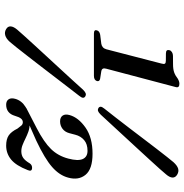

<svg xmlns="http://www.w3.org/2000/svg" viewBox="-4 -752 771 804"><g transform="rotate(90 382.0 -349.5)"><path d="M203.7 -658.3 233.4 -658Q243.2 -658 246 -654.1Q248.8 -650.2 245.4 -638.7L185.8 -408.6Q183.2 -399.4 177.3 -394.3Q171.4 -389.1 162.9 -387.7L125.7 -383.1Q109.9 -380.7 106.6 -369.4Q102.5 -356.8 120.2 -356.8H297.3Q314.6 -356.8 319 -369.4Q321.7 -380.3 309.1 -382.8L277.8 -387.7Q269.5 -389.3 267.1 -394.4Q264.6 -399.4 267.2 -408.3L343.9 -698.5Q348.8 -714.7 330.4 -714.7Q325.4 -714.7 320.2 -713.1Q315 -711.4 308.9 -707.9Q295.9 -697.5 282.5 -692.8Q269 -688.1 248.7 -688.1L213.6 -687.8Q204.8 -687.8 198.1 -683.7Q191.5 -679.7 189.7 -673.4Q187.6 -666.2 190.9 -662.2Q194.3 -658.3 203.7 -658.3ZM459.7 -385.4Q450.6 -376.2 444.5 -374.1Q438.3 -372.1 431.7 -375.9Q426.4 -379.3 426.5 -385.1Q426.6 -390.9 434.3 -400.4Q450.9 -421 471.7 -448Q492.5 -475 515.3 -504.6Q538 -534.3 560.2 -563.6Q582.4 -593 602.1 -618.5Q621.7 -644.1 636.6 -662.8Q651.4 -681.6 658.6 -689.9Q672.8 -705.6 685.5 -709.4Q698.2 -713.2 711.3 -705.2Q723.4 -697.7 723 -685.8Q722.6 -673.9 709.6 -658.8Q703 -650.5 687.1 -632.8Q671.2 -615.2 649.1 -590.9Q626.9 -566.7 601.6 -539.2Q576.3 -511.8 550.4 -483.7Q524.5 -455.7 501.2 -430.4Q477.9 -405.2 459.7 -385.4ZM354.8 -310.9Q363.9 -320.1 370.4 -322.3Q376.8 -324.4 383.2 -320.5Q389 -316.9 388.9 -311Q388.7 -305.1 380.8 -295.3Q365.4 -275.3 344.9 -248.8Q324.4 -222.2 301.9 -192.8Q279.4 -163.3 256.7 -133.9Q233.9 -104.4 213.8 -78.5Q193.7 -52.5 178.4 -33.3Q163.1 -14 155 -4.8Q141.3 10.7 127.5 14.5Q113.7 18.4 101.1 10.6Q88.9 3.3 90.1 -8.9Q91.2 -21.1 104.2 -36.2Q112 -45.4 128.6 -63.8Q145.2 -82.1 167.7 -106.8Q190.1 -131.4 215.6 -158.9Q241 -186.3 266.5 -214.1Q292 -241.8 315 -266.9Q338 -291.9 354.8 -310.9ZM447.2 -61.8 431.6 -73.5 516.9 -117.6Q574.7 -147.5 603.6 -177.2Q632.5 -206.9 643.6 -249.6Q654.4 -290.4 645.4 -310.2Q636.3 -330 611 -330Q582.9 -330 566.3 -315.9Q549.6 -301.8 543.7 -278.7L537.1 -253.8Q532.3 -235.5 518.8 -225.3Q505.3 -215.1 487.8 -215.1Q471 -215.1 463.6 -225.7Q456.1 -236.3 461.4 -255.2Q471.8 -292.1 513.8 -321.6Q555.7 -351 623.3 -351Q687.4 -351 711.4 -321.8Q735.4 -292.6 723.3 -249Q713.8 -212.5 678.9 -181.8Q644 -151.1 568.5 -115.4ZM393.3 -27Q400.6 -54.1 427.7 -70.8Q454.8 -87.5 499.4 -87.5Q516.1 -87.5 530.8 -82.3Q545.5 -77 559.3 -70.2Q573 -63.3 586.3 -58.1Q599.5 -52.8 613 -52.8Q629.6 -52.8 641.2 -61.1Q652.7 -69.4 664 -88.7Q668 -94.2 673.4 -96.3Q678.7 -98.3 683.4 -97.8Q699.1 -97.1 691.9 -80Q673 -30.9 647.7 -10.1Q622.3 10.7 589.4 10.7Q562.5 10.7 546.7 0.1Q530.9 -10.5 517.9 -36.8Q509.8 -47.9 504.7 -53.5Q499.5 -59.1 491.1 -59.1Q482.3 -59.1 475.9 -51.2Q469.5 -43.3 464.6 -26.1Q459.3 -7.7 447.5 1.5Q435.6 10.7 418.1 10.7Q402.4 10.7 395.5 0.6Q388.5 -9.5 393.3 -27Z"/></g></svg>

Font: Fraunces
Style: Italic
Weight: 900
Italic angle: -16°
Version: Version 1.000;[0bf87f6ff]